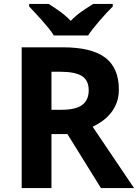

<svg xmlns="http://www.w3.org/2000/svg" viewBox="-20 -954 700 974"><path d="M298 -714Q445 -714 514 -661.5Q583 -609 583 -500Q583 -463 572 -433.5Q561 -404 542.5 -381Q524 -358 500 -340.5Q476 -323 450 -311L660 0H492L322 -274H241V0H90V-714ZM241 -397H290Q365 -397 397.5 -422Q430 -447 430 -496Q430 -547 395 -568.5Q360 -590 287 -590H241ZM128 -934H227Q253 -918 283 -896.5Q313 -875 339 -848Q364 -875 395.5 -896.5Q427 -918 453 -934H552V-921Q539 -908 521.5 -889.5Q504 -871 486.5 -850.5Q469 -830 453 -810Q437 -790 427 -774H253Q243 -791 227 -810.5Q211 -830 193.5 -850Q176 -870 158.5 -888.5Q141 -907 128 -921Z"/></svg>

Font: BC Sans
Style: Bold
Weight: 700
Designer: Monotype Design Team
Province of B.C.
Foundry: Monotype Imaging Inc.
Version: Version 2.000;GOOG;noto-source:20170915:90ef993387c0